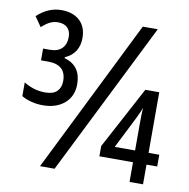

<svg xmlns="http://www.w3.org/2000/svg" viewBox="-81 -803 871 883"><g transform="rotate(10 355.0 -362.0)"><path d="M163 0 517 -714H587L231 0ZM127 -278Q100 -278 75 -284Q50 -290 27 -303V-367Q50 -353 74.5 -345.5Q99 -338 127 -338Q165 -338 182.5 -356Q200 -374 200 -404Q200 -442 179 -461Q158 -480 117 -480H83V-535H115Q152 -535 171 -554.5Q190 -574 190 -607Q190 -635 174.5 -650.5Q159 -666 130 -666Q110 -666 92 -657Q74 -648 55 -630L23 -676Q49 -700 77 -712Q105 -724 136 -724Q190 -724 221.5 -695Q253 -666 253 -614Q253 -578 236.5 -552.5Q220 -527 188 -513V-509Q227 -498 246.5 -471Q266 -444 266 -401Q266 -344 227.5 -311Q189 -278 127 -278ZM581 0V-92H424V-140L579 -430H644V-147H694V-92H644V0ZM486 -147H581V-269Q581 -295 581.5 -314.5Q582 -334 583 -347Q580 -338 575 -326Q570 -314 562 -298Z"/></g></svg>

Font: Noto Sans Display ExtraCondensed
Style: Regular
Weight: 400
Width: 2
Version: Version 2.003